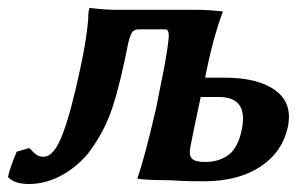

<svg xmlns="http://www.w3.org/2000/svg" viewBox="-28 -455 760 485"><path d="M535.2 -425.8Q509.8 -359.9 490.2 -258.8H540Q623.5 -258.8 667.5 -226.8Q711.4 -194.8 699.2 -134.8Q685.5 -70.8 629.6 -33.9Q573.7 2.9 486.8 2.9Q449.2 2.9 433.1 2Q400.9 0 381.8 0Q361.8 0 346.2 -1Q330.6 -2 324.7 -2.9L318.8 -3.9Q337.4 -56.2 366.2 -181.2L379.9 -250Q387.2 -283.7 393.6 -324.5Q399.9 -365.2 397.9 -371.1Q396.5 -380.9 390.1 -380.9H323.2Q310.5 -380.9 305.7 -373.5Q300.8 -366.2 295.9 -346.2L287.1 -303.2Q266.1 -205.1 246.3 -157.2Q226.6 -109.4 194.8 -67.9Q166 -32.7 126.5 -11.5Q86.9 9.8 44.9 9.8Q8.3 9.8 -7.8 -7.8Q-3.4 -30.3 14.2 -71.8L45.9 -81.1Q58.1 -67.9 65.2 -63.5Q72.3 -59.1 82 -59.1Q108.9 -59.1 130.6 -117.2Q152.3 -175.3 174.8 -282.2Q175.8 -288.1 178.5 -300Q181.2 -312 182.1 -317.9Q190.4 -359.9 194.8 -405.8Q194.8 -420.9 195.8 -425.8Q195.8 -426.8 197 -430.7Q198.2 -434.6 198.2 -435.1Q234.9 -430.2 268.1 -430.2H467.8Q486.8 -430.2 503.7 -429Q520.5 -427.7 527.8 -426.8ZM453.1 -85Q448.7 -63 456.8 -54.4Q464.8 -45.9 490.2 -45.9Q525.4 -45.9 549.6 -64Q573.7 -82 583 -128.9Q599.1 -210 524.9 -210H479Q460.4 -123 453.1 -85Z"/></svg>

Font: Linear Smooth
Style: Bold Italic
Weight: 700
Designer: Philipp H. Poll, Flanker
Foundry: Philipp H. Poll, reworked by Flanker
Version: Version 1.061 | FøM Fix